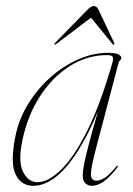

<svg xmlns="http://www.w3.org/2000/svg" viewBox="-20 -608 439 636"><path d="M295.5 -106.5Q280 -46 281.2 -27.8Q282.5 -9.5 300 -9.5Q311.5 -9.5 326.8 -19Q342 -28.5 365.5 -56.5Q368 -60 370 -58.5Q371.5 -57 369 -54Q345 -22 324 -7.2Q303 7.5 285 7.5Q272 7.5 263 -0.8Q254 -9 254 -27.5Q254 -47 265.2 -94.8Q276.5 -142.5 304.5 -239.5Q275 -167.5 240.5 -111.8Q206 -56 167.8 -24.2Q129.5 7.5 89.5 7.5Q50 7.5 31.5 -30.8Q13 -69 31.5 -159Q43 -214.5 73.5 -264Q104 -313.5 146.8 -351.5Q189.5 -389.5 238.8 -411.2Q288 -433 337 -433Q364 -433 373 -427.5Q382 -422 382 -416.5Q382 -412 378 -408.5Q374 -405 373 -401ZM55 -147.5Q39 -73.5 56.2 -39Q73.5 -4.5 104 -4.5Q139.5 -4.5 182 -45.5Q224.5 -86.5 268.5 -174Q312.5 -261.5 352.5 -401Q356.5 -414 353 -419.8Q349.5 -425.5 335 -425.5Q269.5 -425.5 212.2 -389.8Q155 -354 114 -291.5Q73 -229 55 -147.5ZM358 -460.5Q356.5 -459 352.5 -462.5L281.5 -549.5L166.5 -462.5Q161.5 -459 160 -460.5Q159.5 -462 163 -466.5L269.5 -575.5Q281.5 -588 291 -588Q300.5 -588 306.5 -575.5L358 -466.5Q360.5 -462 358 -460.5Z"/></svg>

Font: Fraunces 144pt Thin
Style: Italic
Weight: 100
Italic angle: -16°
Version: Version 1.000;[b76b70a41]